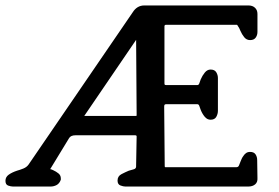

<svg xmlns="http://www.w3.org/2000/svg" viewBox="-33 -684 1024 704"><path d="M151 -64Q152 -64 152.5 -63.5Q153 -63 155 -63L162 -60Q173 -55 181.5 -48Q190 -41 190 -30V-25Q185 -11 174.5 -5.5Q164 0 152 0H15Q7 0 -3 -3.5Q-13 -7 -13 -21Q-13 -35 -1 -43.5Q11 -52 29 -58Q40 -61 52.5 -66Q65 -71 72 -81L453 -638Q469 -664 496 -664H878Q893 -664 902 -655.5Q911 -647 911 -633V-567Q911 -555 904.5 -546Q898 -537 884 -537Q871 -537 862.5 -547.5Q854 -558 848 -572Q846 -577 844 -581Q842 -585 839 -589Q837 -593 836 -593H575Q570 -593 570 -587V-379Q570 -375 571 -373.5Q572 -372 578 -372H690Q696 -372 698 -379Q700 -386 703 -393Q709 -407 718 -418Q727 -429 739 -429Q754 -429 760 -419Q766 -409 766 -398V-278Q766 -266 760 -255.5Q754 -245 739 -245Q727 -245 718 -255.5Q709 -266 703 -281Q700 -288 698 -295Q696 -302 690 -302H577Q573 -302 571 -300.5Q569 -299 569 -293L571 -73L572 -72Q572 -71 573 -71H834Q841 -71 843.5 -78Q846 -85 849 -92Q851 -97 853.5 -102.5Q856 -108 860 -113Q863 -118 869 -122.5Q875 -127 884 -127Q898 -127 904 -118Q910 -109 910 -97L911 -31Q912 -16 902.5 -8Q893 0 877 0H427Q419 0 408.5 -4Q398 -8 398 -22Q398 -38 412.5 -45.5Q427 -53 439 -58Q448 -61 456.5 -63Q465 -65 466 -72L468 -184Q468 -188 462 -188H244Q226 -188 220 -177L153 -67Q152 -66 152 -65.5Q152 -65 151 -64ZM276 -259H467Q468 -259 468 -264L466 -555Q468 -555 471 -556Q474 -557 474 -553Q473 -553 474 -551.5Q475 -550 473 -548Z"/></svg>

Font: Jura
Style: Bold
Weight: 700
Designer: Ed Merritt
Foundry: Ten by Twenty
Version: Version 1.007